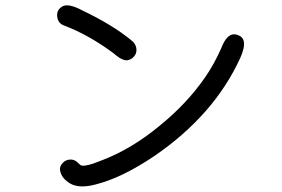

<svg xmlns="http://www.w3.org/2000/svg" viewBox="-20 -679 1040 707"><path d="M215.8 -585Q194.3 -592.8 190.9 -616.2Q187.5 -639.6 205.1 -652.3Q224.6 -668.9 271.5 -646.5Q281.2 -641.6 283.2 -640.6Q393.6 -587.9 462.9 -531.2Q481.4 -517.6 482.4 -496.6Q483.4 -475.6 462.9 -461.9Q455.1 -458 448.2 -457Q430.7 -456.1 408.2 -474.6Q400.4 -481.4 397.5 -483.4Q304.7 -551.8 215.8 -585ZM856.4 -549.8Q875 -543 877.9 -525.4Q881.8 -502.9 864.3 -464.8Q768.6 -255.9 549.8 -105.5Q429.7 -24.4 333 0Q271.5 16.6 237.3 -3.9Q222.7 -12.7 213.4 -24.4Q204.1 -36.1 201.2 -51.3Q198.2 -66.4 211.9 -80.1Q221.7 -89.8 235.8 -91.3Q250 -92.8 260.7 -85Q262.7 -84 269.5 -77.1Q276.4 -70.3 280.3 -69.3Q299.8 -66.4 342.8 -84Q357.4 -89.8 360.4 -90.8Q465.8 -131.8 566.4 -214.8Q668 -296.9 735.4 -394.5Q768.6 -442.4 794.9 -502Q814.5 -552.7 841.8 -552.7Q848.6 -552.7 856.4 -549.8Z"/></svg>

Font: irohamaru Regular
Style: Regular
Weight: 400
Designer: [Source Han Sans]
Ryoko NISHIZUKA  (kana & ideographs); Paul D. Hunt (Latin, Greek & Cyrillic); Wenlong ZHANG  (bopomofo
Version: Version 1.00